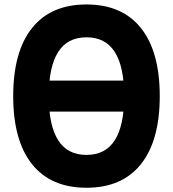

<svg xmlns="http://www.w3.org/2000/svg" viewBox="-20 -839 790 877"><path d="M40.3 -400Q40.3 -603.4 126.4 -711Q212.4 -818.6 375 -818.6Q537.6 -818.6 623.6 -711Q709.7 -603.4 709.7 -400Q709.7 -196.6 623.6 -89Q537.6 18.6 375 18.6Q212.4 18.6 126.4 -89Q40.3 -196.6 40.3 -400ZM547.1 -400Q547.1 -534.7 504.3 -601.6Q461.6 -668.6 375 -668.6Q288.4 -668.6 245.7 -601.6Q202.9 -534.7 202.9 -400Q202.9 -265.3 245.7 -198.4Q288.4 -131.4 375 -131.4Q461.6 -131.4 504.3 -198.4Q547.1 -265.3 547.1 -400ZM123 -470.7H627V-329.3H123Z"/></svg>

Font: Martian Mono VF sWd Rg
Style: Regular
Weight: 400
Width: 6
Monospace: yes
Designer: Roman Shamin
Foundry: Evil Martians
Version: Version 1.100